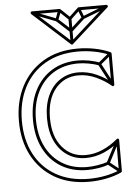

<svg xmlns="http://www.w3.org/2000/svg" viewBox="-62 -967 733 1034"><g transform="rotate(-5 305.0 -450.5)"><path d="M485 -600 491 -614Q464 -625 432.5 -630.5Q401 -636 374 -636Q374 -636 374 -636Q374 -636 374 -636Q293 -636 232.5 -599Q172 -562 138.5 -495Q105 -428 105 -339Q105 -339 105 -339Q105 -339 105 -339Q105 -250 138.5 -183.5Q172 -117 232.5 -80.5Q293 -44 374 -44Q374 -44 374 -44Q374 -44 374 -44Q401 -44 433.5 -49Q466 -54 491 -64L485 -78Q462 -70 431 -65Q400 -60 374 -60Q374 -60 374 -60Q374 -60 374 -60Q297 -60 240 -95Q183 -130 152 -192.5Q121 -255 121 -339Q121 -339 121 -339Q121 -339 121 -339Q121 -423 152 -486.5Q183 -550 240 -585Q297 -620 374 -620Q374 -620 374 -620Q374 -620 374 -620Q400 -620 430 -614.5Q460 -609 485 -600ZM555 -652 545 -664 483 -613Q481 -612 480.5 -609Q480 -606 481 -603L543 -486L557 -494L495 -611Q494 -613 492.5 -606Q491 -599 493 -601ZM557 -186 543 -194 481 -75Q480 -72 480.5 -69.5Q481 -67 483 -65L545 -16L555 -28L493 -77Q491 -79 492.5 -72Q494 -65 495 -67ZM558 -22V-190Q558 -195 553.5 -197.5Q549 -200 545 -196Q508 -164 463.5 -144.5Q419 -125 371 -125Q294 -125 245.5 -182.5Q197 -240 197 -340Q197 -441 245 -498.5Q293 -556 370 -556Q418 -556 464 -535Q510 -514 545 -484Q549 -480 553.5 -482.5Q558 -485 558 -490V-658Q558 -660 556.5 -662Q555 -664 553 -665Q516 -682 470.5 -691Q425 -700 378 -700Q270 -700 192 -653.5Q114 -607 71.5 -525.5Q29 -444 29 -338Q29 -232 71.5 -151.5Q114 -71 192 -25.5Q270 20 378 20Q425 20 470.5 11Q516 2 553 -15Q555 -16 556.5 -18Q558 -20 558 -22ZM542 -22 547 -29Q511 -13 467 -4.5Q423 4 378 4Q275 4 200 -39Q125 -82 85 -159Q45 -236 45 -338Q45 -440 85 -518Q125 -596 200 -640Q275 -684 378 -684Q423 -684 467 -675.5Q511 -667 547 -651L542 -658V-490L555 -496Q518 -528 469.5 -550Q421 -572 370 -572Q315 -572 272 -544Q229 -516 205 -464Q181 -412 181 -340Q181 -268 205.5 -216.5Q230 -165 273 -137Q316 -109 371 -109Q422 -109 469.5 -129.5Q517 -150 555 -184L542 -190ZM285 -869 275 -857 346 -792Q348 -790 351 -790Q354 -790 356 -792L427 -857L417 -869L346 -804Q344 -802 351 -802Q358 -802 356 -804ZM153 -920 147 -906 277 -856Q280 -855 283 -856Q286 -857 287 -860L306 -910L292 -916L273 -866Q272 -863 279 -866Q286 -869 283 -870ZM410 -916 396 -910 415 -860Q416 -857 419 -856Q422 -855 425 -856L555 -906L549 -920L419 -870Q416 -869 423.5 -866Q431 -863 429 -866ZM359 -864H343V-798Q343 -798 343 -798Q343 -798 343 -798V-732H359V-798Q359 -798 359 -798Q359 -798 359 -798ZM552 -921H403Q400 -921 398 -919L346 -870H356L304 -919Q302 -921 299 -921H150Q145 -921 143 -916Q141 -911 145 -907L345 -726Q347 -724 350 -724Q353 -724 355 -726L557 -907Q562 -911 559.5 -916Q557 -921 552 -921ZM552 -905 547 -919 345 -738H355L155 -919L150 -905H299L294 -907L346 -858Q348 -856 351 -856Q354 -856 356 -858L408 -907L403 -905Z"/></g></svg>

Font: Tilt Prism
Style: Regular
Weight: 400
Version: Version 1.000